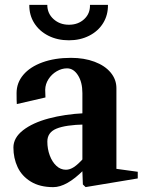

<svg xmlns="http://www.w3.org/2000/svg" viewBox="-20 -754 587 790"><path d="M35.2 -147Q35.2 -187.2 74.9 -218.1Q114.6 -249 180.6 -266.6Q246.6 -284.2 326.6 -288.2L319 -279.8V-371Q319 -415.8 300.8 -444.3Q282.6 -472.8 255.8 -472.8Q234 -472.8 213.3 -460.7Q192.6 -448.6 179.6 -428.5Q166.6 -408.4 166 -385Q166.4 -366.4 167 -353L49.2 -325.8Q48.2 -336.6 48.2 -371Q48.2 -413.4 76 -446.2Q103.8 -479 154.7 -497.5Q205.6 -516 272 -516Q326.2 -516 368.9 -500Q411.6 -484 435.3 -455.5Q459 -427 459 -391V-51.2L450.6 -60.4L546.8 -47.2V-19.8L332.2 15.8L321 5L318.6 -58L323.6 -53.8Q253.8 16 199.2 16Q143.8 16 106.7 -6.8Q69.6 -29.6 52.4 -66.4Q35.2 -103.2 35.2 -147ZM324.2 -103.4 319 -89.4V-255.6L328.6 -241.8Q250 -240.2 212.4 -224.7Q174.8 -209.2 174.8 -171.6Q174.8 -141.2 184.7 -114.5Q194.6 -87.8 211.9 -71.7Q229.2 -55.6 251.2 -55.6Q267.6 -55.6 284.4 -66.7Q301.2 -77.8 324.2 -103.4ZM100.6 -734H174.6Q174.6 -698.6 200.3 -675.4Q226 -652.2 263.6 -652.2Q301.8 -652.2 326.6 -675.4Q351.4 -698.6 350.2 -734H424.2Q424.8 -692.2 404.5 -659.1Q384.2 -626 347.1 -607.1Q310 -588.2 263.6 -588.2Q216.2 -588.2 178.9 -607.1Q141.6 -626 120.8 -659.1Q100 -692.2 100.6 -734Z"/></svg>

Font: Wittgenstein
Style: Regular
Weight: 400
Designer: Jörg Drees
Foundry: Jörg Drees
Version: Version 1.003;Glyphs 3.1.2 (3151)